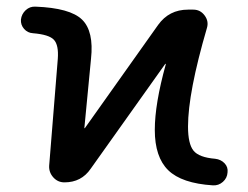

<svg xmlns="http://www.w3.org/2000/svg" viewBox="-20 -549 746 578"><path d="M79 -449Q63 -450 52.5 -462Q42 -474 43 -490Q45 -507 57.5 -518.5Q70 -530 87 -529Q191 -525 227 -490Q263 -455 254 -372L234 -164Q234 -163 235 -163Q236 -163 236 -164L456 -474Q489 -520 546 -520H562Q583 -520 596 -502.5Q609 -485 603 -465Q546 -270 546 -168Q546 -116 562.5 -95.5Q579 -75 628 -71Q645 -69 656 -57.5Q667 -46 665 -30Q664 -13 651 -1.5Q638 10 621 9Q527 3 486.5 -36.5Q446 -76 446 -158Q446 -236 479 -355Q479 -357 478 -357Q477 -357 477 -356L253 -41Q225 0 174 0Q154 0 140.5 -15Q127 -30 128 -50L154 -372Q157 -413 142.5 -429Q128 -445 79 -449Z"/></svg>

Font: Rounded Mplus 1c Medium
Style: Regular
Weight: 500
Version: Version 1.059.20150529